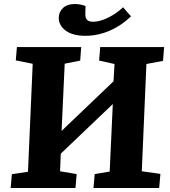

<svg xmlns="http://www.w3.org/2000/svg" viewBox="-20 -934 845 954"><path d="M540.5 -417 282 -170.5 278.5 -83 361 -69 355 0H33L39 -68.5L119 -80.5L142.5 -617L58.5 -634L64 -700H383.5L378.5 -633L301.5 -617.5L286 -283.5L544 -530L549 -616L472.5 -633L478 -700H795.5L790 -631.5L707.5 -616L684.5 -83L777 -70L771 0H444.5L450.5 -69L525 -81.5ZM406 -756Q341 -756 306.5 -781.7Q272 -807.5 272 -845Q272 -874 292.8 -894Q313.5 -914 352 -914Q368.5 -914 381.8 -911Q395 -908 405 -904L404 -868Q403 -846 412 -836Q421 -826 443 -826Q465 -826 491 -835.3Q517 -844.5 543.3 -860.8Q569.5 -877 591.5 -898Q591.5 -898 599 -889.3Q606.5 -880.5 615.8 -869.7Q625 -859 631 -853Q599 -822 561.5 -800Q524 -778 484 -767Q444 -756 406 -756Z"/></svg>

Font: Literata
Style: Italic
Weight: 400
Italic angle: -2°
Designer: Latin by Veronika Burian and Jose Scaglione. Greek by Irene Vlachou. Cyrillic by Vera Evstafieva
Foundry: TypeTogether
Version: Version 3.103;gftools[0.9.29]